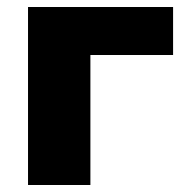

<svg xmlns="http://www.w3.org/2000/svg" viewBox="-20 -528 533 548"><path d="M60 0V-508H474V-371H238V0Z"/></svg>

Font: Mulish Black
Style: Regular
Weight: 900
Designer: Vernon Adams
Foundry: Vernon Adams
Version: Version 3.603; ttfautohint (v1.8.3)